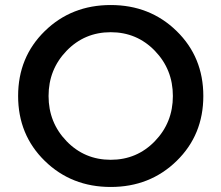

<svg xmlns="http://www.w3.org/2000/svg" viewBox="-20 -736 880 763"><path d="M595.5 -534Q524 -608 420 -608Q316 -608 244.5 -534Q173 -460 173 -354.5Q173 -249 244.5 -175Q316 -101 420 -101Q524 -101 595.5 -175Q667 -249 667 -354.5Q667 -460 595.5 -534ZM682 -96.5Q576 7 420 7Q264 7 158 -96.5Q52 -200 52 -354.5Q52 -509 158 -612.5Q264 -716 420 -716Q576 -716 682 -612.5Q788 -509 788 -354.5Q788 -200 682 -96.5Z"/></svg>

Font: Montreal
Style: Regular
Weight: 400
Designer: Julieta Ulanovsky, usr_local_share
Foundry: Julieta Ulanovsky, usr_local_share
Version: Version 2.001